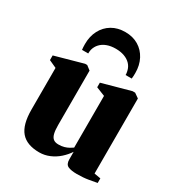

<svg xmlns="http://www.w3.org/2000/svg" viewBox="-187 -904 957 1034"><g transform="rotate(30 292.0 -387.0)"><path d="M444.5 9.5Q410 9.5 390.5 0.8Q371 -8 371 -38.5V-85.5Q354 -59.5 329.2 -37.5Q304.5 -15.5 274.2 -2.8Q244 10 211.5 10Q133.5 10 97 -32.8Q60.5 -75.5 60.5 -168.5V-428L13.5 -449.5V-478.5L187.5 -527H200.5L226.5 -507V-168.5Q226.5 -136 231.5 -116.2Q236.5 -96.5 248 -87.5Q259.5 -78.5 279.5 -78.5Q300 -78.5 315.2 -83Q330.5 -87.5 342 -94Q353.5 -100.5 362 -106.5V-428L307 -450V-478.5L482.5 -527H498.5L527 -507V-40.5L567 -33.5V-5Q548.5 -1.5 517.2 4Q486 9.5 444.5 9.5ZM290.5 -783.5Q337.5 -783.5 372.5 -762.5Q407.5 -741.5 427 -704.2Q446.5 -667 446.5 -619Q446.5 -608 446 -599.8Q445.5 -591.5 444.5 -583.5H406.5Q406.5 -588.5 406 -594.5Q405.5 -600.5 403.5 -607.5Q398.5 -630.5 383 -646.8Q367.5 -663 344 -671.5Q320.5 -680 290.5 -680Q260 -680 236.5 -671.2Q213 -662.5 197.8 -646.2Q182.5 -630 176.5 -607.5Q175 -600.5 174.5 -594.5Q174 -588.5 174 -583.5H135.5Q134.5 -591.5 134 -599.8Q133.5 -608 133.5 -619Q133.5 -667 153 -704.2Q172.5 -741.5 207.8 -762.5Q243 -783.5 290.5 -783.5Z"/></g></svg>

Font: Merriweather 120pt Black
Style: Regular
Weight: 900
Designer: Eben Sorkin
Foundry: Eben Sorkin
Version: Version 2.100